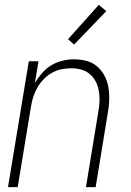

<svg xmlns="http://www.w3.org/2000/svg" viewBox="-20 -773 540 793"><path d="M13 0 99 -520H139L124 -430Q137 -452 154 -471.5Q171 -491 193 -504Q215 -517 239 -522.5Q263 -528 287 -528Q314 -528 339 -521Q364 -514 382.5 -497.5Q401 -481 412.5 -458.5Q424 -436 428 -410.5Q432 -385 431 -358Q430 -331 425 -305L375 0H335L386 -311Q390 -332 391 -353.5Q392 -375 388.5 -396Q385 -417 376 -435Q367 -453 351.5 -466.5Q336 -480 316 -485.5Q296 -491 274 -491Q254 -491 234 -487Q214 -483 195 -472.5Q176 -462 160.5 -446Q145 -430 134.5 -411.5Q124 -393 117.5 -373Q111 -353 108 -333L53 0ZM286 -589 261 -611 388 -753 419 -727Z"/></svg>

Font: Iosevka Extralight
Style: Italic
Weight: 200
Italic angle: -9°
Monospace: yes
Designer: Belleve Invis
Foundry: Belleve Invis
Version: Version 32.5.0; ttfautohint (v1.8.4)